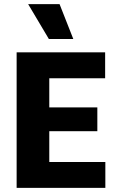

<svg xmlns="http://www.w3.org/2000/svg" viewBox="-20 -915 567 935"><path d="M61 0V-660H220V0ZM172 0V-126H493V0ZM172 -276V-392H454V-276ZM172 -534V-660H492V-534ZM218 -725 117 -895H270L337 -725Z"/></svg>

Font: Bricolage Grotesque 96pt ExtraBold SemiCondensed ExtraBold
Style: Regular
Weight: 800
Width: 4
Version: Version 1.001;gftools[0.9.33.dev8+g029e19f]